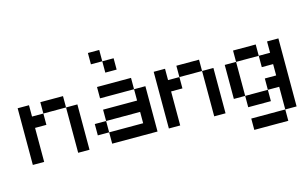

<svg xmlns="http://www.w3.org/2000/svg" viewBox="-113 -1118 2626 1636"><g transform="rotate(-15 1200.0 -300.0)"><path d="M450 0V-400H250V-300H150V0H50V-500H150V-400H250V-500H450V-400H550V0Z M650 -100V-200H750V-300H1050V-400H750V-500H1050V-400H1150V0H750V-100ZM750 -100H1050V-200H750ZM750 -700V-800H850V-700H950V-600H850V-700Z M1650 0V-400H1450V-300H1350V0H1250V-500H1350V-400H1450V-500H1650V-400H1750V0Z M1950 200V100H2250V-100H2150V0H1950V-100H1850V-400H1950V-500H2150V-400H2250V-500H2350V100H2250V200ZM1950 -100H2150V-200H2250V-300H2150V-400H1950Z"/></g></svg>

Font: Matrix Sans
Style: Regular
Weight: 400
Designer: Brad Neil
Version: Version 1.100